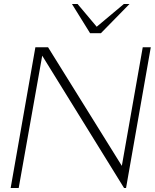

<svg xmlns="http://www.w3.org/2000/svg" viewBox="-20 -935 770 955"><path d="M156 -700H219L586 -110L690 -700H730L607 0H597L190 -658L73 0H33ZM338 -915H366L461 -802L596 -915H624L482 -770H428Z"/></svg>

Font: Fahkwang ExtraLight
Style: Italic
Weight: 275
Italic angle: -10°
Designer: Suppakit Chalermlarp | Katatrad Co.,Ltd.
Foundry: Cadson Demak Co.,Ltd.
Version: Version 1.000; ttfautohint (v1.6)